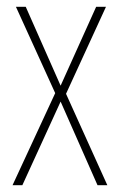

<svg xmlns="http://www.w3.org/2000/svg" viewBox="-20 -640 354 567"><path d="M143 -365 27 -620H56L159 -387L264 -620H293L175 -363L297 -93H268L159 -340L46 -93H17Z"/></svg>

Font: Noto Sans Kannada UI ExtraCondensed Thin
Style: Regular
Weight: 100
Width: 2
Designer: Jelle Bosma - Monotype Design Team
Foundry: Monotype Imaging Inc.
Version: Version 2.005; ttfautohint (v1.8.4.7-5d5b)